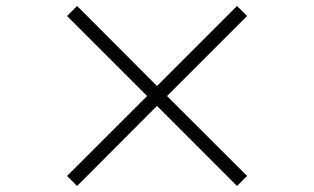

<svg xmlns="http://www.w3.org/2000/svg" viewBox="-20 -698 1040 636"><path d="M500 -413.1 765.1 -678.2 798.3 -645 533.2 -379.9 798.3 -115.2 765.1 -82 500 -347.2 235.4 -82 202.1 -115.2 467.3 -379.9 202.1 -645 235.4 -678.2Z"/></svg>

Font: I.MingCP
Style: Regular
Weight: 400
Designer: I.Font Project
Version: Version 8.000; Sep 06, 2022